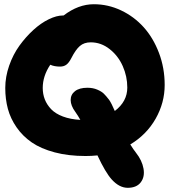

<svg xmlns="http://www.w3.org/2000/svg" viewBox="-20 -729 804 908"><path d="M384.8 8.8Q303.2 8.8 238.3 -8.5Q173.3 -25.9 130.4 -55.4Q87.4 -85 58.6 -126.5Q29.8 -168 17.3 -214.1Q4.9 -260.3 4.9 -313Q4.9 -365.7 23.4 -418.7Q42 -471.7 72 -513.2Q102.1 -554.7 137.9 -587.4Q173.8 -620.1 210.7 -637.9Q247.6 -655.8 277.8 -655.8H280.8Q350.1 -709 423.8 -709Q491.2 -709 552.5 -679.9Q613.8 -650.9 659.2 -600.6Q704.6 -550.3 731.7 -479Q758.8 -407.7 758.8 -327.1Q758.8 -243.2 716.1 -167.7Q673.3 -92.3 596.2 -45.9Q611.3 -21.5 623 -6.8Q651.9 29.8 658.7 68.4Q665.5 106.9 645.8 133.1Q626 159.2 584 159.2Q543.9 159.2 507.8 119.1Q478.5 86.4 440.9 5.9Q414.1 8.8 384.8 8.8ZM182.1 -313Q182.1 -284.2 191.9 -259Q201.7 -233.9 221.9 -212.6Q242.2 -191.4 277.6 -178Q313 -164.6 359.9 -162.1Q350.1 -180.2 335.9 -200.2Q314.5 -229.5 314.2 -255.6Q314 -281.7 334.7 -297.9Q355.5 -314 393.1 -314Q419.4 -314 439.9 -305.2Q460.4 -296.4 470.9 -286.1Q481.4 -275.9 496.1 -256.8Q507.3 -240.7 522.9 -204.1Q582 -249 582 -314.9Q582 -367.7 560.5 -416.3Q539.1 -464.8 498.5 -496.8Q458 -528.8 409.2 -528.8Q377.4 -528.8 357.4 -511.2Q337.4 -493.7 317.9 -455.1Q306.2 -432.1 293.9 -423.1Q281.7 -414.1 264.2 -414.1Q236.3 -414.1 217.8 -422.9Q182.1 -369.6 182.1 -313Z"/></svg>

Font: Shantell Sans Irregular
Style: Regular
Weight: 800
Designer: Stephen Nixon, Anya Danilova, Shantell Martin
Foundry: Arrow Type
Version: Version 1.006;[9816181b4]